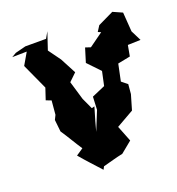

<svg xmlns="http://www.w3.org/2000/svg" viewBox="-88 -623 654 709"><g transform="rotate(-15 239.0 -268.5)"><path d="M239 -172 250 -226 239 -222 215 -264 187 -335 214 -366 176 -425 136 -471 134 -456 154 -539 142 -513 61 -506 21 -492 4 -480 61 -486 38 -437 93 -340 82 -294 103 -288V-233L96 -215L105 -169C127 -142 146 -114 167 -88L141 -67C167 -41 195 -16 222 9L227 -3C253 -12 277 -22 304 -30L345 -70L315 -130L380 -175L392 -235V-273L368 -289L376 -356L424 -370L428 -413L478 -419L454 -458L442 -533L404 -546L345 -511L333 -488L345 -484L294 -440L273 -445L261 -389L311 -345L304 -289L254 -262L256 -211L232 -133Z"/></g></svg>

Font: Asimov Aggro
Style: Condensed
Weight: 500
Designer: Google
Version: Version 2.000980; 2014